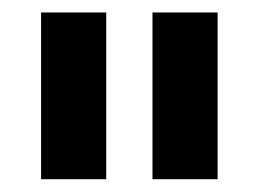

<svg xmlns="http://www.w3.org/2000/svg" viewBox="-20 -727 416 308"><path d="M150.4 -439.5H45.9V-707H150.4ZM329.1 -439.5H224.6V-707H329.1Z"/></svg>

Font: WEMIX Pretendard
Style: Bold
Weight: 700
Designer: Base glyphs from Inter by Rasmus Andersson; Hangeul glyphs from Noto Sans CJK(Source Han Sans) by Jang Soo-young and Kan
Foundry: Kil Hyung-jin
Version: Version 1.000